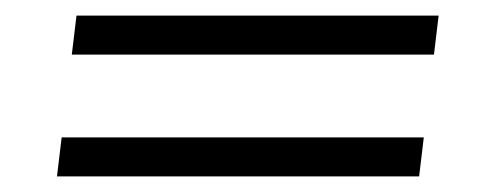

<svg xmlns="http://www.w3.org/2000/svg" viewBox="-20 -419 624 246"><path d="M72 -349 78 -399H542L536 -349ZM53 -193 59 -243H523L517 -193Z"/></svg>

Font: Inclusive Sans Light
Style: Italic
Weight: 300
Italic angle: -7°
Designer: Olivia King
Foundry: Olivia King
Version: Version 2.004